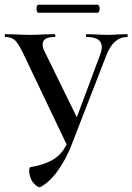

<svg xmlns="http://www.w3.org/2000/svg" viewBox="-24 -613 562 815"><path d="M-1 -456Q-4 -456 -4 -462Q-4 -468 -1 -468L41 -467Q75 -465 104 -465Q130 -465 166 -467L208 -468Q211 -468 211 -462Q211 -456 208 -456Q157 -456 157 -425Q157 -411 165 -395L311 -97L264 -13L400 -378Q408 -399 408 -413Q408 -456 344 -456Q341 -456 341 -462Q341 -468 344 -468L379 -467Q411 -465 439 -465Q455 -465 479 -467L516 -468Q518 -468 518 -462Q518 -456 516 -456Q486 -456 463 -435Q440 -414 425 -372L281 -1Q279 3 272 7.5Q265 12 263 9L75 -385Q55 -427 40 -441.5Q25 -456 -1 -456ZM109 150Q100 131 100 112Q100 98 106 96Q160 88 199.5 65.5Q239 43 262 -6L281 -1Q257 62 221.5 111.5Q186 161 147 181Q141 184 128.5 174Q116 164 109 150ZM131 -576Q131 -583 133 -588Q135 -593 139 -593H390Q394 -593 396.5 -588Q399 -583 399 -576Q399 -569 396.5 -564Q394 -559 390 -559H139Q135 -559 133 -564.5Q131 -570 131 -576Z"/></svg>

Font: Cormorant Unicase SemiBold
Style: Regular
Weight: 600
Designer: Christian Thalmann (Catharsis Fonts)
Foundry: Catharsis Fonts
Version: Version 4.000